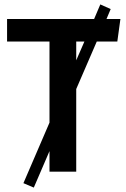

<svg xmlns="http://www.w3.org/2000/svg" viewBox="-20 -777 570 869"><path d="M511 -589H418L325 -374V0H204V-93L133 72L86 52L204 -222V-589H12V-691H406L434 -757L481 -736L462 -691H525ZM325 -504 362 -589H325Z"/></svg>

Font: FiraGO Medium
Style: Regular
Weight: 500
Designer: bBox Type
Foundry: bBox Type GmbH
Version: Version 1.001;PS 001.001;hotconv 1.0.88;makeotf.lib2.5.64775